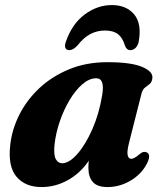

<svg xmlns="http://www.w3.org/2000/svg" viewBox="-20 -725 646 758"><path d="M490 -163.5Q480.5 -126.5 484 -112.2Q487.5 -98 498 -98Q509.5 -98 528 -114Q538.5 -123 545.5 -124.8Q552.5 -126.5 559.5 -123.5Q578 -114 559.5 -78Q537.5 -36.5 494.8 -11.5Q452 13.5 404.5 13.5Q364 13.5 346.5 -6.5Q329 -26.5 329 -62Q329 -75.5 330.5 -90.5Q297 -41 247.8 -13.8Q198.5 13.5 144 13.5Q79.5 13.5 45 -27.5Q10.5 -68.5 20.5 -153Q27 -213.5 56.2 -271.8Q85.5 -330 135.2 -376.8Q185 -423.5 252.8 -451.5Q320.5 -479.5 404.5 -479.5Q497 -479.5 541 -461Q585 -442.5 581.5 -416Q579.5 -400.5 570.8 -393.5Q562 -386.5 552.8 -379.5Q543.5 -372.5 539 -357ZM195.5 -156Q191 -113.5 200.2 -97Q209.5 -80.5 225.5 -80.5Q253 -80.5 285.2 -117Q317.5 -153.5 344.5 -214.8Q371.5 -276 383.5 -350Q394.5 -416 360 -416Q332.5 -416 305.2 -392.5Q278 -369 255 -330.5Q232 -292 216.2 -246.2Q200.5 -200.5 195.5 -156ZM394.5 -604.5Q363 -604.5 336.5 -590.5Q310 -576.5 285 -544.5Q268 -527 254 -527Q241.5 -527 238 -536.2Q234.5 -545.5 240 -560Q264.5 -631 314.5 -668Q364.5 -705 421.5 -705Q479 -705 509.8 -668Q540.5 -631 527.5 -560Q524.5 -545.5 515.5 -536.2Q506.5 -527 494 -527Q480 -527 473.5 -544.5Q464.5 -575.5 446 -590Q427.5 -604.5 394.5 -604.5Z"/></svg>

Font: Fraunces 9pt
Style: Bold Italic
Weight: 700
Italic angle: -16°
Version: Version 1.000;[b76b70a41]